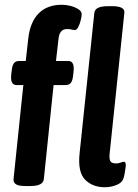

<svg xmlns="http://www.w3.org/2000/svg" viewBox="-20 -779 581 806"><path d="M87 2Q56 2 45.5 -6.5Q35 -15 37 -29L78 -422H49Q23 -422 27 -465L29 -481Q31 -504 38.5 -513.5Q46 -523 60 -523H88L99 -620Q107 -687 142.5 -723Q178 -759 240 -759Q258 -759 277 -754Q296 -749 309.5 -740Q323 -731 323 -720Q323 -711 319 -694.5Q315 -678 308.5 -665.5Q302 -653 294 -653Q287 -653 280.5 -655Q274 -657 261 -657Q231 -657 226 -619L215 -523H267Q293 -523 289 -480L287 -463Q285 -441 277.5 -431.5Q270 -422 256 -422H205L164 -27Q161 2 107 2ZM420 7Q369 7 337.5 -24.5Q306 -56 314 -134L376 -725Q379 -753 432 -753H452Q505 -753 502 -725L440 -132Q438 -110 444 -101.5Q450 -93 467 -93Q478 -93 486.5 -96.5Q495 -100 500 -100Q511 -100 507 -74Q505 -62 503 -49Q501 -36 497 -27Q492 -12 469 -2.5Q446 7 420 7Z"/></svg>

Font: Asap Condensed Condensed SemiBold
Style: Italic
Weight: 600
Width: 3
Italic angle: -6°
Designer: Pablo Cosgaya
Foundry: Omnibus-Type
Version: Version 3.001; ttfautohint (v1.8.4.7-5d5b)